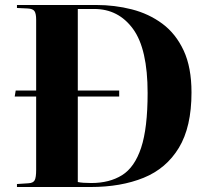

<svg xmlns="http://www.w3.org/2000/svg" viewBox="-20 -750 830 770"><path d="M366 -730Q440 -730 508.5 -712.5Q577 -695 631 -655Q685 -615 716.5 -547.5Q748 -480 748 -379Q748 -241 697.5 -157.5Q647 -74 556 -37Q465 0 343 0H48V-12L94 -15Q113 -16 119 -27Q125 -38 125 -69V-363H39L43 -387H125V-671Q125 -695 118.5 -705Q112 -715 91 -716L48 -718V-730ZM346 -16Q419 -16 469.5 -47.5Q520 -79 546 -157.5Q572 -236 572 -377Q572 -554 513.5 -634Q455 -714 358 -714H292V-387H458V-363H292V-20Q301 -18 315 -17Q329 -16 346 -16Z"/></svg>

Font: Literata 72pt
Style: Bold
Weight: 700
Designer: Latin by Veronika Burian and Jose Scaglione. Greek by Irene Vlachou. Cyrillic by Vera Evstafieva.
Foundry: TypeTogether
Version: Version 3.002